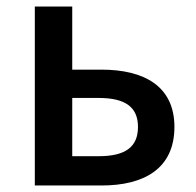

<svg xmlns="http://www.w3.org/2000/svg" viewBox="-20 -570 601 590"><path d="M87 0H292C423 0 516 -52 516 -180C516 -305 423 -356 292 -356H202V-550H87ZM202 -90V-269H283C365 -269 404 -241 404 -180C404 -118 365 -90 283 -90Z"/></svg>

Font: Noto Sans HK Medium
Style: Regular
Weight: 500
Designer: Ryoko NISHIZUKA 西塚涼子 (kana, bopomofo & ideographs); Paul D. Hunt (Latin, Greek & Cyrillic); Sandoll Communications 산돌커뮤니
Foundry: Adobe
Version: Version 2.002;hotconv 1.0.116;makeotfexe 2.5.65601